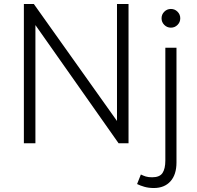

<svg xmlns="http://www.w3.org/2000/svg" viewBox="-20 -720 992 965"><path d="M100 0V-700H150L568 -112V-700H626V0H576L158 -594V0ZM753 225Q727 225 705.5 218.8Q684 212.5 669 205L688 157Q700 163 712.5 167Q725 171 745 171Q782.5 171 796.8 149.5Q811 128 811 87V-480H867V97Q867 157.5 836.8 191.2Q806.5 225 753 225ZM839 -581Q819.5 -581 805.8 -594.8Q792 -608.5 792 -628Q792 -647.5 805.8 -661.2Q819.5 -675 839 -675Q858.5 -675 872.2 -661.2Q886 -647.5 886 -628Q886 -608.5 872.2 -594.8Q858.5 -581 839 -581Z"/></svg>

Font: Geologica Thin
Style: Regular
Weight: 100
Designer: Sindre Bremnes, Frode Helland
Foundry: Monokrom Skriftforlag AS
Version: Version 1.010; ttfautohint (v1.8.4.7-5d5b);gftools[0.9.28]